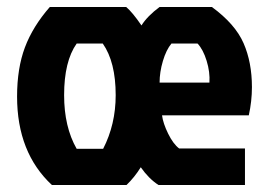

<svg xmlns="http://www.w3.org/2000/svg" viewBox="-20 -531 767 551"><path d="M683 -105V0H435Q407 -18 384 -51Q366 -22 343 0H129Q29 -93 29 -254Q29 -335 51.5 -395Q74 -455 123 -511H342Q360 -496 386 -458Q403 -485 438 -511H588Q655 -462 679 -407Q703 -352 703 -281Q703 -241 694 -200H445Q448 -177 462.5 -147.5Q477 -118 494 -105ZM200 -104H276Q312 -174 312 -258Q312 -353 275 -406H200Q164 -355 164 -258Q164 -167 200 -104ZM547 -406H472Q457 -388 447.5 -356Q438 -324 438 -294H581Q583 -324 573 -356.5Q563 -389 547 -406Z"/></svg>

Font: Jockey One
Style: Regular
Weight: 400
Designer: TypeTogether
Foundry: TypeTogether
Version: Version 1.002